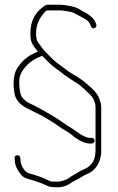

<svg xmlns="http://www.w3.org/2000/svg" viewBox="-20 -604 497 812"><path d="M380 -9C380 -12.3 378.8 -15.2 376.5 -17.5C374.2 -19.8 371.3 -21 368 -21H359C346.5 -21 327.4 -30.2 301.8 -48.7C290.9 -56.5 279.6 -64.3 266.6 -72C259.9 -76 253.8 -80 248.2 -84C232.4 -95.6 219.4 -104.2 209.2 -110C202.2 -114 195.5 -118 189 -122C182.5 -126 175.6 -130 168.4 -134C161.1 -138 153.6 -142.2 145.9 -146.7C138.2 -151.2 122.9 -158.8 100 -169.5C95 -171.8 89.5 -176 83.5 -182C73 -190.2 66.7 -202.3 64.5 -218.5C63.8 -223.5 63.2 -228.2 62.5 -232.5C61.8 -236.8 61.5 -246.4 61.5 -261.3C61.5 -276.1 65.7 -290 74 -303C92 -331 116.8 -351.3 148.5 -364L158.2 -368C158.2 -367.9 163.1 -363.1 172.9 -353.5C178.6 -347.8 184.9 -341.5 191.7 -334.6C198.5 -327.7 209.7 -318.8 225.4 -308C232.1 -303.3 238.2 -298.7 243.7 -294C249.2 -289.3 255.1 -285 261.4 -281C267.6 -277 277.2 -270.4 290.8 -261.2C308 -252 325.6 -238.4 343.5 -220.5C347.8 -216.2 353.3 -211 360 -205C376 -189 384 -170.7 384 -150V30C384 40 383 50 381 60C377.1 77.7 367.4 92 352 103C347.3 106.3 341 109.7 333 113C325 116.3 317.7 120.2 311 124.5C304.3 128.8 297.7 132.7 291 136C285.2 139.3 279.3 143.4 272.5 148.1C265.6 152.8 259 156.1 252.7 158L239.2 162C234.7 163.3 230 164 225 164H199.5C196.5 164 192.4 162.7 187.1 160C181.9 157.3 176.2 154.7 170.2 152C164.2 149.3 159.6 147.3 156 146C151.7 144.7 145.5 142.5 137.5 139.5C129.5 136.5 120.4 133.8 110.4 131.4C100.3 128.9 92 124.5 85.5 118C72.8 102.8 66.5 86.8 66.5 70L65.5 63C65.5 59.7 64.2 57 61.5 55C58.8 53 55.8 52.2 52.5 52.5C45.2 53.2 41.5 57.4 41.5 65L42.5 72C42.5 93.4 52.2 115.3 71.6 137.6C78.4 145.4 90.7 151.4 108.7 155.6C116.1 157.4 129.4 161.7 148.5 168.5C153.2 170.2 158.9 172.3 164.6 175C170.4 177.7 176.8 180.5 183.8 183.5C190.9 186.5 204.6 188 225 188C245.6 188 265.3 181 284.2 167C289 163.7 295.5 160.3 302.5 157C309.5 153.7 316.3 149.8 323 145.5C329.7 141.2 336.7 137.3 344 134C381 119.8 402.4 90.1 408 45V-151C408 -163.6 403.7 -179.2 395 -198C387.2 -211.3 375.6 -224.7 360 -238C355.3 -242 350.4 -246.4 345.4 -251.1C340.3 -255.9 328.8 -264.4 311 -276.5C303.7 -281.5 292.9 -287.5 281.1 -294.4C270.4 -301.3 261 -308 252.7 -314.5C247.2 -318.8 238.7 -325.3 227 -333.8C215.3 -342.3 206 -350.2 199.1 -357.5C194.4 -362.5 186.6 -370.2 176 -380.7C165.3 -391.1 154 -406.1 140.5 -425.6C135.2 -433.3 132.5 -445.7 132.5 -463C132.5 -494.8 143.6 -522.5 163.6 -546C170.2 -555.3 176.2 -560 181.5 -560H234.4C239.1 -560 243.4 -559.7 247.1 -559C250.9 -558.3 255.2 -557.7 260.2 -557C265.2 -556.3 271.4 -555.3 278.6 -553.9C285.8 -552.5 296.3 -548 309 -540.5C316.3 -536.2 323.3 -532.3 330 -529C346 -521.9 356.3 -512.9 361 -502L365 -492C367.7 -484.7 372.7 -482.5 380 -485.5C387.3 -488.5 389.7 -493.7 387 -501L383 -511C379.7 -519 373.7 -526.7 365 -534C356.3 -541.3 348.7 -546.7 342 -550C335.3 -553.3 326 -558.6 314.1 -565.8C302.2 -573 283.8 -578.1 262.9 -581C258.1 -581.7 253.5 -582.3 249 -583C244.5 -583.7 236.5 -584 225 -584H181.5C175.5 -584 169.2 -581 162.7 -575C127.2 -550.1 108.5 -512.9 108.5 -463.5C108.5 -454.5 108.8 -447.3 109.5 -442C111.1 -426.3 119.4 -410.1 134.5 -393.5C137.8 -389.8 139.8 -387.3 140.5 -386H139.5C132.2 -382.7 124.8 -379 117.5 -375C92.8 -363.6 71.3 -343.8 53 -315.5C42.7 -299.5 37.5 -278.2 37.5 -251.5C37.5 -241.8 37.8 -234.7 38.5 -230C39.2 -225.3 39.8 -220 40.5 -214C44 -182.4 65.7 -157.9 105.5 -140.5C110.8 -138.2 118.6 -134.3 128.7 -128.8C138.8 -123.3 150.1 -117.9 161.2 -112.5C168.7 -108.2 175.7 -104 182.2 -100L201.7 -88C208.2 -84 214.7 -79.7 221.2 -75C237.7 -63.2 251.7 -54.1 263.2 -47.8C273.2 -42.3 283.2 -34.4 295 -24C320.7 -6 342 3 359 3H368C371.3 3 374.2 1.8 376.5 -0.5C378.8 -2.8 380 -5.7 380 -9Z"/></svg>

Font: Proton
Style: SeBdCnd
Weight: 500
Version: Version 1.017